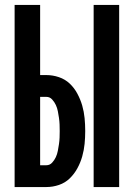

<svg xmlns="http://www.w3.org/2000/svg" viewBox="-20 -755 540 775"><path d="M358 0V-735H461V0ZM39 0V-735H142V-452H167Q193 -452 218 -443.5Q243 -435 261.5 -417.5Q280 -400 292.5 -376.5Q305 -353 312 -328.5Q319 -304 321.5 -278Q324 -252 324 -226Q324 -200 321.5 -174.5Q319 -149 312 -124Q305 -99 292.5 -76Q280 -53 261.5 -35Q243 -17 218 -8.5Q193 0 167 0ZM142 -88H167Q181 -88 190.5 -98.5Q200 -109 205.5 -121Q211 -133 213.5 -146.5Q216 -160 218 -173Q220 -186 220.5 -199.5Q221 -213 221 -226Q221 -239 220.5 -252.5Q220 -266 218 -279.5Q216 -293 213.5 -306Q211 -319 205.5 -331Q200 -343 190.5 -353.5Q181 -364 167 -364H142Z"/></svg>

Font: Iosevka SS08 Regular
Style: Bold
Weight: 700
Monospace: yes
Designer: Belleve Invis
Foundry: Belleve Invis
Version: Version 16.3.4; ttfautohint (v1.8.4)